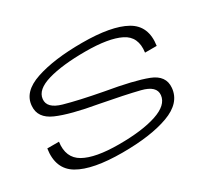

<svg xmlns="http://www.w3.org/2000/svg" viewBox="-133 -909 1249 1140"><g transform="rotate(-30 492.0 -339.5)"><path d="M413 3.5Q210.5 3.5 114.2 -52.8Q18 -109 38 -241.5H118Q103.5 -137 180.8 -93.2Q258 -49.5 420 -49.5Q579.5 -49.5 676.5 -81.8Q773.5 -114 780.5 -178Q787.5 -239 692 -262.8Q596.5 -286.5 437 -316.5Q255 -348 166.5 -387Q78 -426 84.5 -505.5Q90.5 -599 213.8 -640.2Q337 -681.5 529 -681.5Q730 -681.5 827 -627.2Q924 -573 905 -444H825Q839.5 -547.5 759.8 -587.2Q680 -627 521 -627Q362 -627 264.8 -598.5Q167.5 -570 161 -509Q154 -448.5 247 -422Q340 -395.5 499.5 -365.5Q687.5 -333.5 776.8 -299Q866 -264.5 858.5 -183.5Q850 -85 729 -40.8Q608 3.5 413 3.5Z"/></g></svg>

Font: Anybody UltraExpanded Light
Style: Italic
Weight: 300
Width: 9
Italic angle: -10°
Designer: Tyler Finck
Foundry: Etcetera Type Company
Version: Version 1.010; ttfautohint (v1.8.3) -l 8 -r 50 -G 200 -x 14 